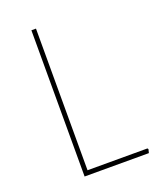

<svg xmlns="http://www.w3.org/2000/svg" viewBox="-123 -711 643 786"><g transform="rotate(-20 199.0 -318.5)"><path d="M390 -20 393 -16 389 0H109V-637H129V-20Z"/></g></svg>

Font: Alegreya Sans Thin
Style: Regular
Weight: 100
Designer: Juan Pablo del Peral
Foundry: Huerta Tipografica
Version: Version 2.007